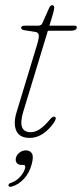

<svg xmlns="http://www.w3.org/2000/svg" viewBox="-20 -524 316 740"><path d="M116 -401 74.5 -407.5Q61.5 -409.5 61.5 -416.5Q61.5 -425 75 -425H127.5Q139 -425 143 -434L169 -492.5Q174 -504 181 -504Q189 -504 189 -494.5Q189 -487.5 184 -470L170.5 -425H267.5Q276 -425 276 -418.5Q276 -405.5 251 -405.5H164.5L69.5 -93Q46 -14.5 98.5 -14.5Q116.5 -14.5 134.2 -26.8Q152 -39 172.5 -63.5Q184.5 -78 192 -73.5Q196 -71.5 194.5 -65.5Q193 -59.5 189 -53Q169.5 -24.5 145.5 -8.5Q121.5 7.5 94.5 7.5Q55 7.5 42.8 -20.2Q30.5 -48 44 -92L122.5 -350.5Q131 -378.5 129.5 -388.8Q128 -399 116 -401ZM62 111.5Q49.5 111.5 44 103.2Q38.5 95 41.5 84Q45 71.5 56 63.5Q67 55.5 80 55.5Q95 55.5 102.8 67.2Q110.5 79 102 109.5Q93 143 72 165.5Q51 188 25.5 195Q15 198 12.5 191.5Q12.5 182.5 23 180.5Q42 174 56.8 158.2Q71.5 142.5 76.5 125Q80 111.5 69 111.5Z"/></svg>

Font: Fraunces144ptSuperSoftThinItalic
Style: Italic
Weight: 100
Italic angle: -16°
Version: Version 1.000;[0bf87f6ff]